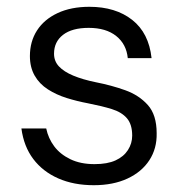

<svg xmlns="http://www.w3.org/2000/svg" viewBox="-20 -533 534 565"><path d="M256 12Q197 12 151.5 -8Q106 -28 78 -65Q50 -102 43 -155H116Q122 -126 139.5 -102.5Q157 -79 187 -64.5Q217 -50 258 -50Q296 -50 320 -61Q344 -72 356.5 -91.5Q369 -111 369 -134Q369 -167 353.5 -185Q338 -203 309 -212Q280 -221 239 -229Q207 -235 176.5 -244.5Q146 -254 121 -270Q96 -286 82 -310.5Q68 -335 68 -368Q68 -411 89 -443.5Q110 -476 149.5 -494.5Q189 -513 243 -513Q320 -513 369 -474.5Q418 -436 426 -362H356Q352 -403 322 -427Q292 -451 241 -451Q192 -451 165.5 -430.5Q139 -410 139 -375Q139 -353 153.5 -337.5Q168 -322 195.5 -310.5Q223 -299 262 -291Q308 -282 348.5 -267.5Q389 -253 415 -224Q441 -195 441 -141Q442 -96 419.5 -61.5Q397 -27 355 -7.5Q313 12 256 12Z"/></svg>

Font: DM Sans 18pt Light
Style: Regular
Weight: 300
Designer: Colophon Foundry, Jonny Pinhorn
Foundry: Colophon Foundry
Version: Version 4.004;gftools[0.9.30]